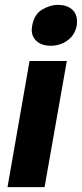

<svg xmlns="http://www.w3.org/2000/svg" viewBox="-20 -773 338 793"><path d="M256 -521H102L11 0H164ZM113 -668Q111 -656 111 -651Q111 -620 132.5 -602Q154 -584 189 -584Q229 -584 259.5 -606.5Q290 -629 297 -668Q298 -674 298 -685Q298 -717 276.5 -735Q255 -753 219 -753Q188 -753 155 -734Q122 -715 113 -668Z"/></svg>

Font: Geom Bold
Style: Bold Italic
Weight: 700
Italic angle: -10°
Version: Version 1.102